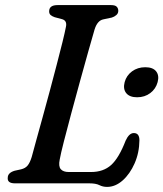

<svg xmlns="http://www.w3.org/2000/svg" viewBox="-20 -720 641 754"><path d="M331 0H39Q7.5 0 10.5 -23Q11 -41.5 37.5 -49.5L62.5 -55Q79.5 -59 88.5 -70Q97.5 -81 104.5 -103.5Q111 -127.5 122.2 -168.5Q133.5 -209.5 147.5 -260Q161.5 -310.5 175.8 -364Q190 -417.5 203 -467Q216 -516.5 225.5 -555.2Q235 -594 239 -615Q244 -638.5 224.5 -644.5L194.5 -652.5Q184.5 -656 178.8 -661Q173 -666 173 -675.5Q173 -700 206 -700H416Q432 -700 438.2 -693.8Q444.5 -687.5 444.5 -677.5Q444.5 -667.5 436.8 -660.8Q429 -654 419 -651L386 -644Q362.5 -639.5 351.5 -604.5Q342 -572.5 326.8 -518.2Q311.5 -464 294 -400.2Q276.5 -336.5 259.8 -274.5Q243 -212.5 230.8 -164.2Q218.5 -116 214.5 -93.5Q209 -66.5 218.8 -55.5Q228.5 -44.5 250 -44.5H337.5Q386 -44.5 416.5 -72Q447 -99.5 473.5 -168Q487 -197.5 505.5 -197.5Q527.5 -197.5 527.5 -169Q527 -120.5 508.8 -78.8Q490.5 -37 461.8 -11.5Q433 14 400.5 14Q384 14 370.2 7Q356.5 0 331 0ZM518.5 -338Q489 -338 475.8 -354.2Q462.5 -370.5 469.5 -397.5Q476.5 -423.5 498.5 -439.8Q520.5 -456 550.5 -456Q580.5 -456 593.2 -439.8Q606 -423.5 599 -397.5Q592 -371 570.2 -354.5Q548.5 -338 518.5 -338Z"/></svg>

Font: Fraunces 9pt S050
Style: Italic
Weight: 400
Italic angle: -16°
Version: Version 1.000; ttfautohint (v1.8.3)